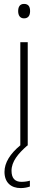

<svg xmlns="http://www.w3.org/2000/svg" viewBox="-20 -745 245 983"><path d="M103 -725C81 -725 73 -709 73 -688C73 -667 82 -651 103 -651C125 -651 134 -666 134 -688C134 -709 127 -725 103 -725ZM39 129C39 82 73 41 120 0H122V-529H84V-1C32 42 3 88 3 135C3 189 36 218 86 218C105 218 122 214 133 210V180C124 183 107 186 90 186C56 186 39 167 39 129Z"/></svg>

Font: Noto Sans Myanmar SemiCondensed ExtraLight
Style: Regular
Weight: 200
Width: 4
Designer: Monotype Design Team
Foundry: Monotype Imaging Inc.
Version: Version 2.107